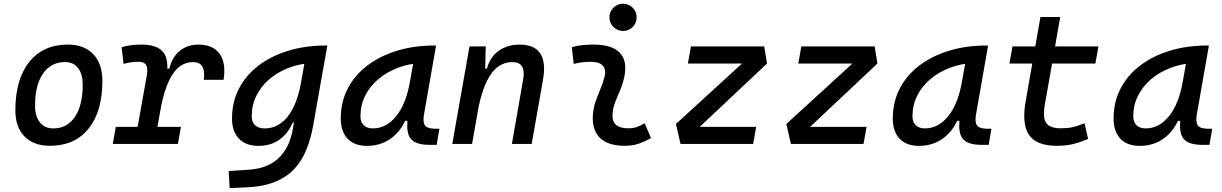

<svg xmlns="http://www.w3.org/2000/svg" viewBox="-20 -764 6485 1019"><path d="M245.1 9.8Q158.7 9.8 110.1 -39.8Q61.5 -89.4 61.5 -177.7Q61.5 -342.8 135.3 -435.1Q209 -527.3 339.8 -527.3Q426.3 -527.3 474.9 -476.6Q523.4 -425.8 523.4 -335Q523.4 -172.4 450 -81.3Q376.5 9.8 245.1 9.8ZM263.2 -82.5Q336.4 -82.5 377.7 -143.8Q418.9 -205.1 418.9 -314Q418.9 -370.6 394.5 -402.6Q370.1 -434.6 325.7 -434.6Q250.5 -434.6 208.3 -373.5Q166 -312.5 166 -203.6Q166 -146.5 191.7 -114.5Q217.3 -82.5 263.2 -82.5Z M694.3 0 759.3 -364.7Q766.1 -402.3 755.4 -419.2Q744.6 -436 714.8 -436Q673.8 -436 635.7 -424.8L625.5 -513.7Q647.5 -520.5 673.8 -523.9Q700.2 -527.3 730.5 -527.3Q815.4 -527.3 847.2 -486.3Q878.9 -445.3 862.8 -355L799.3 0ZM578.6 0 594.7 -90.8H940.4L924.3 0ZM833 -190.4 857.4 -399.9H878.9Q893.1 -460.9 934.1 -494.1Q975.1 -527.3 1032.7 -527.3Q1110.8 -527.3 1145.8 -478.3Q1180.7 -429.2 1166.5 -340.3H1061.5Q1067.9 -388.2 1053.7 -411.4Q1039.6 -434.6 1003.4 -434.6Q966.3 -434.6 934.3 -411.6Q902.3 -388.7 876.7 -335.2Q851.1 -281.7 833 -190.4Z M1198.7 234.4 1193.8 143.6 1296.4 137.2Q1357.4 133.3 1400.1 113.8Q1442.9 94.2 1470.2 63.5Q1497.6 32.7 1512.9 -4.9Q1528.3 -42.5 1534.7 -82.5L1599.6 -450.7L1713.4 -522.5H1717.3L1642.1 -98.1Q1629.9 -29.3 1606.7 28.8Q1583.5 86.9 1543.5 130.9Q1503.4 174.8 1440.7 200.7Q1377.9 226.6 1286.6 230.5ZM1640.6 -429.7Q1572.3 -426.8 1513.2 -404.3Q1454.1 -381.8 1409.9 -344Q1365.7 -306.2 1340.8 -256.1Q1315.9 -206.1 1315.9 -147.5Q1315.9 -116.2 1333.7 -99.4Q1351.6 -82.5 1384.3 -82.5Q1432.6 -82.5 1471.2 -110.6Q1509.8 -138.7 1536.9 -193.1Q1564 -247.6 1577.6 -325.7L1581.1 -345.2L1631.3 -304.2L1574.7 -112.8H1518.1L1541.5 -136.2Q1519.5 -66.4 1470.2 -28.1Q1420.9 10.3 1352.5 10.3Q1285.2 10.3 1248.3 -27.8Q1211.4 -65.9 1211.4 -135.3Q1211.4 -223.1 1248.8 -294.7Q1286.1 -366.2 1353.5 -417Q1420.9 -467.8 1511.5 -495.1Q1602.1 -522.5 1708 -522.5H1716.8Z M1927.2 10.3Q1860.8 10.3 1824.7 -27.8Q1788.6 -65.9 1788.6 -135.3Q1788.6 -223.1 1825.9 -294.7Q1863.3 -366.2 1930.7 -417Q1998 -467.8 2088.4 -495.1Q2178.7 -522.5 2284.7 -522.5H2294.4L2230 -154.8Q2223.1 -115.7 2236.1 -98.1Q2249 -80.6 2292 -80.6H2312L2297.4 4.9H2262.7Q2225.1 4.9 2200 -2.7Q2174.8 -10.3 2160.9 -26.6Q2147 -43 2143.1 -69.8Q2139.2 -96.7 2144 -135.3L2172.4 -122.6H2115.7L2141.6 -150.9Q2114.7 -74.2 2058.6 -32Q2002.4 10.3 1927.2 10.3ZM1959 -82.5Q2029.3 -82.5 2081.5 -146Q2133.8 -209.5 2154.8 -325.7L2180.2 -467.3L2219.7 -429.7Q2151.4 -426.8 2092 -404.3Q2032.7 -381.8 1988 -344Q1943.4 -306.2 1918.2 -256.1Q1893.1 -206.1 1893.1 -147.5Q1893.1 -116.2 1910.4 -99.4Q1927.7 -82.5 1959 -82.5Z M2380.4 0 2471.7 -517.6H2558.1L2554.7 -394L2485.4 0ZM2696.8 0 2756.8 -344.2Q2764.6 -389.2 2750.2 -411.9Q2735.8 -434.6 2698.7 -434.6Q2659.2 -434.6 2625.5 -411.6Q2591.8 -388.7 2564.7 -335.2Q2537.6 -281.7 2518.6 -190.4L2543 -399.9H2564.5Q2580.1 -460.9 2626.5 -494.1Q2672.9 -527.3 2737.8 -527.3Q2816.4 -527.3 2847.4 -480.2Q2878.4 -433.1 2861.8 -340.3L2801.8 0Z M3286.6 -599.6Q3256.8 -599.6 3235.6 -620.8Q3214.4 -642.1 3214.4 -671.9Q3214.4 -702.1 3235.6 -723.1Q3256.8 -744.1 3286.6 -744.1Q3316.9 -744.1 3337.9 -723.1Q3358.9 -702.1 3358.9 -671.9Q3358.9 -642.1 3337.9 -620.8Q3316.9 -599.6 3286.6 -599.6ZM3401.4 -109.9 3435.1 -31.2Q3405.3 -14.2 3372.1 -2.2Q3338.9 9.8 3295.9 9.8Q3207.5 9.8 3164.6 -31.7Q3121.6 -73.2 3126.5 -153.3Q3128.9 -189.9 3140.9 -224.6Q3152.8 -259.3 3166.7 -292Q3180.7 -324.7 3188 -355Q3198.2 -395 3179.4 -415.5Q3160.6 -436 3114.3 -436Q3067.9 -436 3024.9 -424.8L3014.6 -513.7Q3043.5 -522 3072.3 -524.7Q3101.1 -527.3 3129.9 -527.3Q3231 -527.3 3272 -481.2Q3313 -435.1 3291 -345.2Q3282.7 -310.5 3269.3 -280.5Q3255.9 -250.5 3244.6 -221.2Q3233.4 -191.9 3231 -157.7Q3225.6 -83 3314.9 -83Q3339.4 -83 3357.7 -89.1Q3376 -95.2 3401.4 -109.9Z M4050.8 -426.8 3654.3 -53.7 3567.4 -106 3981 -484.4ZM3993.2 -90.8 3977.1 0H3591.8L3567.4 -106L3597.7 -90.8ZM4050.8 -426.8H3630.9L3647 -517.6H4036.1Z M4636.7 -426.8 4240.2 -53.7 4153.3 -106 4566.9 -484.4ZM4579.1 -90.8 4563 0H4177.7L4153.3 -106L4183.6 -90.8ZM4636.7 -426.8H4216.8L4232.9 -517.6H4622.1Z M4856.9 10.3Q4790.5 10.3 4754.4 -27.8Q4718.3 -65.9 4718.3 -135.3Q4718.3 -223.1 4755.6 -294.7Q4793 -366.2 4860.4 -417Q4927.7 -467.8 5018.1 -495.1Q5108.4 -522.5 5214.4 -522.5H5224.1L5159.7 -154.8Q5152.8 -115.7 5165.8 -98.1Q5178.7 -80.6 5221.7 -80.6H5241.7L5227.1 4.9H5192.4Q5154.8 4.9 5129.6 -2.7Q5104.5 -10.3 5090.6 -26.6Q5076.7 -43 5072.8 -69.8Q5068.8 -96.7 5073.7 -135.3L5102.1 -122.6H5045.4L5071.3 -150.9Q5044.4 -74.2 4988.3 -32Q4932.1 10.3 4856.9 10.3ZM4888.7 -82.5Q4959 -82.5 5011.2 -146Q5063.5 -209.5 5084.5 -325.7L5109.9 -467.3L5149.4 -429.7Q5081.1 -426.8 5021.7 -404.3Q4962.4 -381.8 4917.7 -344Q4873 -306.2 4847.9 -256.1Q4822.8 -206.1 4822.8 -147.5Q4822.8 -116.2 4840.1 -99.4Q4857.4 -82.5 4888.7 -82.5Z M5590.3 9.8Q5500.5 9.8 5458.3 -28.6Q5416 -66.9 5416 -147.9Q5416 -168.5 5418 -187.3Q5419.9 -206.1 5424.1 -229.5Q5428.2 -252.9 5434.1 -287.1L5502 -673.8H5606.9L5539.1 -287.1Q5530.8 -238.3 5525.6 -211.9Q5520.5 -185.5 5520.5 -157.7Q5520.5 -119.1 5542 -101.1Q5563.5 -83 5609.4 -83Q5645 -83 5671.9 -88.9Q5698.7 -94.7 5735.8 -109.9L5754.9 -26.4Q5719.7 -11.2 5680.4 -0.7Q5641.1 9.8 5590.3 9.8ZM5337.4 -426.8 5353.5 -517.6H5809.6L5793.5 -426.8Z M6028.8 10.3Q5962.4 10.3 5926.3 -27.8Q5890.1 -65.9 5890.1 -135.3Q5890.1 -223.1 5927.5 -294.7Q5964.8 -366.2 6032.2 -417Q6099.6 -467.8 6189.9 -495.1Q6280.3 -522.5 6386.2 -522.5H6396L6331.5 -154.8Q6324.7 -115.7 6337.6 -98.1Q6350.6 -80.6 6393.6 -80.6H6413.6L6398.9 4.9H6364.3Q6326.7 4.9 6301.5 -2.7Q6276.4 -10.3 6262.5 -26.6Q6248.5 -43 6244.6 -69.8Q6240.7 -96.7 6245.6 -135.3L6273.9 -122.6H6217.3L6243.2 -150.9Q6216.3 -74.2 6160.2 -32Q6104 10.3 6028.8 10.3ZM6060.5 -82.5Q6130.9 -82.5 6183.1 -146Q6235.4 -209.5 6256.3 -325.7L6281.7 -467.3L6321.3 -429.7Q6252.9 -426.8 6193.6 -404.3Q6134.3 -381.8 6089.6 -344Q6044.9 -306.2 6019.8 -256.1Q5994.6 -206.1 5994.6 -147.5Q5994.6 -116.2 6012 -99.4Q6029.3 -82.5 6060.5 -82.5Z"/></svg>

Font: Cascadia Mono NF
Style: Italic
Weight: 400
Italic angle: -10°
Monospace: yes
Designer: Aaron Bell
Foundry: Saja Typeworks
Version: Version 2404.023